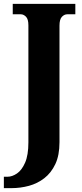

<svg xmlns="http://www.w3.org/2000/svg" viewBox="-40 -734 425 994"><path d="M-20 240V181H-1Q23 181 48 164Q73 147 90 108Q107 69 107 3V-603Q107 -635 94.5 -647.5Q82 -660 68 -660H26V-714H350V-660H308Q293 -660 280.5 -647Q268 -634 268 -601V2Q268 70 246.5 115.5Q225 161 189.5 188.5Q154 216 110 228Q66 240 19 240Z"/></svg>

Font: Noto Serif Bengali Condensed ExtraBold
Style: Regular
Weight: 800
Width: 3
Designer: Juan Bruce, Universal Thirst, Indian Type Foundry and the Monotype Design Team.
Foundry: Monotype Imaging Inc.
Version: Version 2.003; ttfautohint (v1.8.4.7-5d5b)